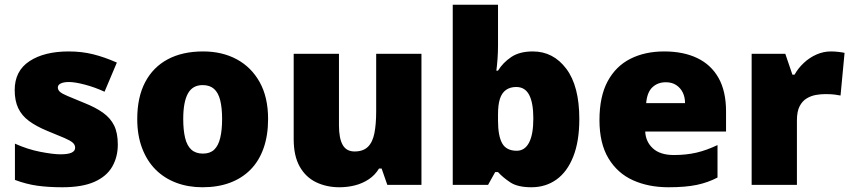

<svg xmlns="http://www.w3.org/2000/svg" viewBox="-20 -780 3594 810"><path d="M477 -170Q477 -118 453.5 -77Q430 -36 378.5 -13Q327 10 243 10Q184 10 137.5 3.5Q91 -3 43 -21V-174Q96 -150 150 -139.5Q204 -129 235 -129Q267 -129 282 -136Q297 -143 297 -157Q297 -169 287 -178Q277 -187 251.5 -198Q226 -209 179 -228Q133 -247 102.5 -269.5Q72 -292 57 -323.5Q42 -355 42 -400Q42 -481 104.5 -522Q167 -563 270 -563Q325 -563 373 -551Q421 -539 473 -516L421 -393Q380 -412 338 -423Q296 -434 271 -434Q249 -434 236.5 -428Q224 -422 224 -411Q224 -401 232.5 -393Q241 -385 265 -375Q289 -365 335 -346Q383 -327 414.5 -304.5Q446 -282 461.5 -250.5Q477 -219 477 -170Z M1111 -278Q1111 -209 1092 -155Q1073 -101 1037 -64.5Q1001 -28 950 -9Q899 10 834 10Q774 10 723.5 -9Q673 -28 636.5 -64.5Q600 -101 579.5 -155Q559 -209 559 -278Q559 -370 592.5 -433.5Q626 -497 688 -530Q750 -563 837 -563Q917 -563 978.5 -530Q1040 -497 1075.5 -433.5Q1111 -370 1111 -278ZM753 -278Q753 -231 761 -198Q769 -165 787.5 -148.5Q806 -132 836 -132Q866 -132 883.5 -148.5Q901 -165 909 -198Q917 -231 917 -278Q917 -325 909 -357Q901 -389 883 -405Q865 -421 835 -421Q792 -421 772.5 -385Q753 -349 753 -278Z M1758 -553V0H1614L1590 -69H1579Q1562 -41 1535.5 -23.5Q1509 -6 1477.5 2Q1446 10 1412 10Q1358 10 1314 -11Q1270 -32 1244.5 -77Q1219 -122 1219 -193V-553H1410V-251Q1410 -197 1425.5 -169Q1441 -141 1476 -141Q1512 -141 1532 -160.5Q1552 -180 1559.5 -218Q1567 -256 1567 -311V-553Z M2081 -588Q2081 -559 2079 -532Q2077 -505 2074 -482H2081Q2102 -516 2137 -539.5Q2172 -563 2228 -563Q2314 -563 2369 -490Q2424 -417 2424 -278Q2424 -184 2398.5 -119.5Q2373 -55 2327.5 -22.5Q2282 10 2222 10Q2164 10 2133 -10.5Q2102 -31 2081 -54H2069L2039 0H1890V-760H2081ZM2158 -413Q2132 -413 2114.5 -400.5Q2097 -388 2089 -363Q2081 -338 2081 -298V-271Q2081 -207 2098.5 -175.5Q2116 -144 2160 -144Q2194 -144 2212 -178.5Q2230 -213 2230 -280Q2230 -346 2212.5 -379.5Q2195 -413 2158 -413Z M2782 -563Q2863 -563 2921.5 -535Q2980 -507 3011.5 -451Q3043 -395 3043 -310V-225H2702Q2704 -182 2734.5 -154Q2765 -126 2823 -126Q2875 -126 2918 -136Q2961 -146 3007 -168V-31Q2967 -10 2919.5 0Q2872 10 2800 10Q2716 10 2650.5 -19.5Q2585 -49 2547 -112Q2509 -175 2509 -273Q2509 -373 2543.5 -437Q2578 -501 2639.5 -532Q2701 -563 2782 -563ZM2789 -433Q2755 -433 2732.5 -412Q2710 -391 2706 -345H2870Q2870 -370 2860.5 -389.5Q2851 -409 2833 -421Q2815 -433 2789 -433Z M3485 -563Q3501 -563 3518 -561Q3535 -559 3543 -557L3526 -377Q3516 -379 3501.5 -381Q3487 -383 3461 -383Q3443 -383 3422.5 -379.5Q3402 -376 3383.5 -365Q3365 -354 3353.5 -332Q3342 -310 3342 -272V0H3151V-553H3293L3323 -465H3332Q3347 -492 3371 -514.5Q3395 -537 3424.5 -550Q3454 -563 3485 -563Z"/></svg>

Font: Noto Sans Armenian Black
Style: Regular
Weight: 900
Version: Version 2.007